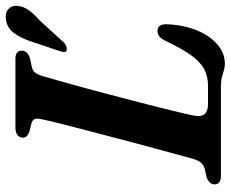

<svg xmlns="http://www.w3.org/2000/svg" viewBox="-86 -686 787 654"><g transform="rotate(-90 307.0 -359.5)"><path d="M338.5 0H35Q18 0 11.5 -6.5Q5 -13 5.5 -22.5Q6 -32 12.8 -38.8Q19.5 -45.5 31 -49L58 -55Q72 -59 79.5 -68.2Q87 -77.5 93 -96.5Q98 -115 107 -148Q116 -181 127.5 -223.5Q139 -266 151.5 -313Q164 -360 176.2 -406.8Q188.5 -453.5 199.2 -495.2Q210 -537 217.8 -568.5Q225.5 -600 228.5 -617Q231 -628.5 227.2 -635.5Q223.5 -642.5 214.5 -645L185 -652.5Q175.5 -656 170 -661Q164.5 -666 164.5 -674.5Q164.5 -686 173.5 -693Q182.5 -700 198.5 -700H432Q448.5 -700 454.8 -693.8Q461 -687.5 461 -678Q461 -668 454 -661.2Q447 -654.5 437 -651L405 -644Q393.5 -641.5 387 -634Q380.5 -626.5 375 -609.5Q368 -586 358 -550.5Q348 -515 336.2 -472.2Q324.5 -429.5 312.5 -383.5Q300.5 -337.5 288.8 -292.8Q277 -248 267.2 -209Q257.5 -170 250.5 -140.5Q243.5 -111 240.5 -96Q234.5 -67.5 244.8 -55.8Q255 -44 278 -44H342Q374 -44 398.8 -57.5Q423.5 -71 445.8 -102.2Q468 -133.5 493 -186Q501 -202.5 509.2 -209.2Q517.5 -216 527.5 -216Q540.5 -216 545.8 -207.8Q551 -199.5 551 -186Q549.5 -142.5 538.5 -105.8Q527.5 -69 509.2 -42.5Q491 -16 467.5 -1.2Q444 13.5 416.5 13.5Q404 13.5 393.5 10Q383 6.5 370.2 3.2Q357.5 0 338.5 0ZM493.5 -650.5Q505.5 -684.5 521.8 -706Q538 -727.5 565 -732Q589 -736 602.2 -724.2Q615.5 -712.5 613.5 -694.5Q612.5 -674.5 600 -656.2Q587.5 -638 564 -617.5L487.5 -533.5Q481 -528.5 473.8 -526.2Q466.5 -524 461 -526Q455.5 -529 456.2 -535.2Q457 -541.5 459.5 -549Z"/></g></svg>

Font: Fraunces SemiBold
Style: Italic
Weight: 600
Italic angle: -16°
Version: Version 1.000;[b76b70a41]